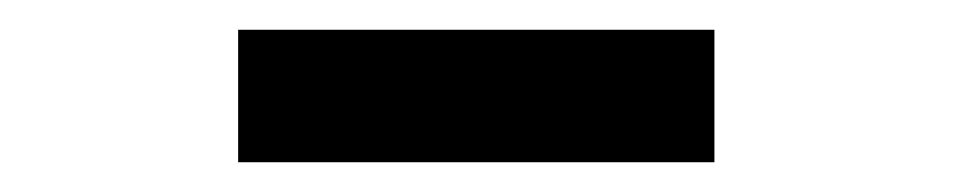

<svg xmlns="http://www.w3.org/2000/svg" viewBox="-20 -395 640 129"><path d="M140 -286V-375H460V-286Z"/></svg>

Font: JetBrains Mono NL Medium
Style: Regular
Weight: 500
Monospace: yes
Designer: Philipp Nurullin, Konstantin Bulenkov
Foundry: JetBrains
Version: Version 2.305; ttfautohint (v1.8.4.7-5d5b)